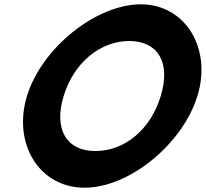

<svg xmlns="http://www.w3.org/2000/svg" viewBox="-20 -805 954 890"><path d="M105.1 -360C172.9 -582 423.7 -784 632 -785C840 -785 963.3 -580 895.1 -360C827.8 -140 580.8 66 371.1 65C162.1 65 37.5 -139 105.1 -360ZM275.1 -360C227.7 -205 288.8 -104 423.1 -105C557.1 -105 678.4 -204 725.1 -360C772.5 -515 712.7 -614 580 -615C445 -615 322.5 -515 275.1 -360Z"/></svg>

Font: Nordica Plus
Style: NordicaClassicBkObl
Weight: 900
Version: Version 1.01